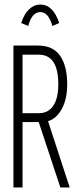

<svg xmlns="http://www.w3.org/2000/svg" viewBox="-20 -823 353 843"><path d="M39 0V-623H146Q213 -623 244 -578Q275 -533 275 -453Q275 -388 251.5 -345Q228 -302 191 -291L286 0H245L150 -287H79V0ZM79 -326H151Q192 -326 214 -359Q236 -392 236 -453Q236 -583 150 -583H79ZM104 -709 73 -722Q86 -762 108 -782.5Q130 -803 157 -803Q213 -803 240 -722L210 -709Q193 -770 157 -770Q120 -770 104 -709Z"/></svg>

Font: Inconsolata ExtraCondensed Light
Style: Regular
Weight: 300
Width: 2
Monospace: yes
Designer: Raph Levien, Cyreal, Brenton Simpson
Foundry: Raph Levien, Cyreal, Google
Version: Version 3.100; ttfautohint (v1.8.4.7-5d5b)